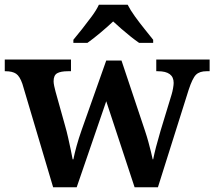

<svg xmlns="http://www.w3.org/2000/svg" viewBox="-22 -786 900 806"><path d="M72 -434Q61 -466 45.5 -476.5Q30 -487 1 -487H-2V-536H276V-487H263Q233 -487 218 -478.5Q203 -470 203 -445Q203 -437 205.5 -425Q208 -413 211 -402L251 -259Q258 -235 264 -208Q270 -181 275 -157.5Q280 -134 283 -117H286Q291 -142 299.5 -173Q308 -204 321 -241L424 -532H488L587 -236Q595 -212 601 -190Q607 -168 611.5 -149.5Q616 -131 619 -117H621Q626 -142 633 -169Q640 -196 652 -237L698 -388Q702 -401 704.5 -415.5Q707 -430 707 -438Q707 -487 641 -487H634V-536H858V-487H845Q816 -487 801 -472.5Q786 -458 770 -409L641 0H543L424 -361L300 0H201ZM286 -619Q302 -638 322.5 -664Q343 -690 363 -717Q383 -744 393 -766H514Q525 -744 544.5 -717Q564 -690 585 -664Q606 -638 621 -619V-606H562Q546 -617 526.5 -632.5Q507 -648 487.5 -665Q468 -682 453 -696Q431 -675 400 -649Q369 -623 345 -606H286Z"/></svg>

Font: Noto Naskh Arabic SemiBold
Style: Regular
Weight: 600
Designer: Monotype Design Team, David Williams, Mohamad Dakak and Nizar Qandah
Foundry: Monotype Imaging Inc.
Version: Version 2.016